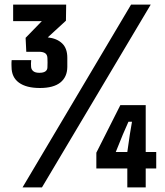

<svg xmlns="http://www.w3.org/2000/svg" viewBox="-20 -820 723 840"><path d="M154.5 -435Q95 -435 62.8 -458.5Q30.5 -482 30.5 -527.5Q30.5 -533 30.2 -536.8Q30 -540.5 30.2 -545.2Q30.5 -550 31 -557H116.5Q115.5 -550 115.5 -542Q115.5 -534 116 -528Q116.5 -516.5 125.2 -509Q134 -501.5 152 -501.5Q170.5 -501.5 179 -508Q187.5 -514.5 187.5 -525.5Q188 -538 188 -546.8Q188 -555.5 187.5 -566Q187 -580.5 177.8 -587Q168.5 -593.5 150 -593.5H95L92 -654.5L163 -727.5H37.5V-800H269.5L268.5 -729.5L189 -656.5Q229 -652 251.8 -630.2Q274.5 -608.5 274.5 -567.5Q274.5 -562 274.5 -554Q274.5 -546 274.5 -538.8Q274.5 -531.5 274.5 -527Q274 -483 244 -459Q214 -435 154.5 -435ZM78.5 0 553.5 -800H639.5L163.5 0ZM617.5 -360V-155H663.5V-83H617.5V0H537V-83H401.5V-152L506.5 -360ZM537 -155 548 -231.5 557.5 -287.5H542L517.5 -231.5L486.5 -155Z"/></svg>

Font: Big Shoulders Text Thin
Style: Bold
Weight: 700
Version: Version 2.002